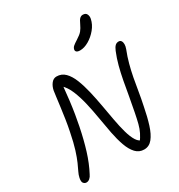

<svg xmlns="http://www.w3.org/2000/svg" viewBox="-225 -1130 1203 1290"><g transform="rotate(-30 377.0 -485.5)"><path d="M69 8Q56 8 46.5 -3Q37 -14 43 -43Q47 -63 57.5 -84Q68 -105 82 -136.5Q96 -168 111.5 -217Q127 -266 142 -342Q151 -385 158 -431.5Q165 -478 170.5 -520.5Q176 -563 180 -594.5Q184 -626 186 -638Q192 -668 208.5 -689Q225 -710 249 -710Q288 -710 315 -683Q342 -656 360.5 -609.5Q379 -563 392.5 -505.5Q406 -448 417 -386Q428 -324 438.5 -266Q449 -208 462.5 -160Q476 -112 494.5 -83Q513 -54 540 -51L511 -44Q532 -73 545 -99Q558 -125 566.5 -158Q575 -191 584 -237Q596 -296 605.5 -352Q615 -408 625 -461.5Q635 -515 648 -564.5Q661 -614 680 -660Q690 -684 701 -694.5Q712 -705 728 -705Q741 -705 747.5 -695Q754 -685 754 -669.5Q754 -654 747 -635Q728 -587 715.5 -540Q703 -493 694 -446Q685 -399 677 -348.5Q669 -298 657 -242Q643 -169 625 -112Q607 -55 581 -22.5Q555 10 516 10Q477 10 451 -18Q425 -46 408 -93.5Q391 -141 379.5 -200Q368 -259 357.5 -323Q347 -387 333 -447Q319 -507 298.5 -557Q278 -607 245 -637L257 -641Q251 -578 244.5 -525Q238 -472 230.5 -426.5Q223 -381 215 -342Q196 -248 172 -170.5Q148 -93 114 -29Q107 -13 95 -2.5Q83 8 69 8ZM476 -782Q457 -782 449 -789Q441 -796 443 -807Q446 -821 457 -830.5Q468 -840 492 -855Q524 -875 537.5 -891.5Q551 -908 564 -936Q576 -963 586.5 -972Q597 -981 609 -981Q632 -981 639.5 -965Q647 -949 643 -930Q635 -891 607 -857Q579 -823 543.5 -802.5Q508 -782 476 -782Z"/></g></svg>

Font: Shantell Sans Light
Style: Italic
Weight: 300
Italic angle: -11°
Designer: Stephen Nixon, Anya Danilova, Shantell Martin
Foundry: Arrow Type
Version: Version 1.008;[ac192a2d6]